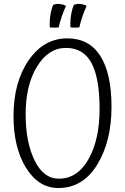

<svg xmlns="http://www.w3.org/2000/svg" viewBox="-20 -926 631 966"><path d="M319 -733Q428 -733 484.5 -645Q541 -557 541 -388Q541 -215 469 -97.5Q397 20 274 20Q174 20 111 -81.5Q48 -183 48 -342Q48 -512 124 -622.5Q200 -733 319 -733ZM276 -27Q370 -27 425.5 -125.5Q481 -224 481 -377Q481 -534 440 -609.5Q399 -685 312 -685Q224 -685 166.5 -591.5Q109 -498 109 -351Q109 -211 154 -119Q199 -27 276 -27ZM278 -906Q289 -905 296.5 -903Q304 -901 312 -896Q300 -871 290.5 -842.5Q281 -814 275 -788Q268 -787 255.5 -787Q243 -787 231 -788Q230 -792 230 -796.5Q230 -801 230 -810Q230 -833 235 -859Q240 -885 248 -902Q257 -905 263 -906Q269 -907 278 -906ZM382 -906Q393 -905 400.5 -903Q408 -901 416 -896Q404 -871 394.5 -842.5Q385 -814 379 -788Q372 -787 359.5 -787Q347 -787 335 -788Q334 -792 334 -796.5Q334 -801 334 -810Q334 -833 339 -859Q344 -885 352 -902Q361 -905 367 -906Q373 -907 382 -906Z"/></svg>

Font: Atma Light
Style: Regular
Weight: 300
Designer: Gregori Vincens, Jeremie Hornus, Riccardo Olocco, Yoann Minet.
Foundry: black foundry
Version: Version 1.102;PS 1.100;hotconv 1.0.86;makeotf.lib2.5.63406